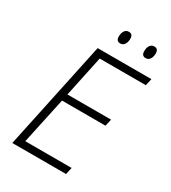

<svg xmlns="http://www.w3.org/2000/svg" viewBox="-211 -991 978 1098"><g transform="rotate(30 278.0 -442.0)"><path d="M404.8 0H49.8L201.2 -713.9H556.2L545.9 -668H241.2L184.1 -397.9H472.2L461.9 -352.1H174.8L108.9 -45.9H415ZM440.4 -832Q440.4 -856 450.4 -870.1Q460.4 -884.3 478 -884.3Q504.4 -884.3 504.4 -853Q504.4 -829.6 494.1 -815.4Q483.9 -801.3 467.3 -801.3Q440.4 -801.3 440.4 -832ZM272.5 -832Q272.5 -856 282.5 -870.1Q292.5 -884.3 310.1 -884.3Q336.4 -884.3 336.4 -853Q336.4 -829.6 326.2 -815.4Q315.9 -801.3 299.3 -801.3Q272.5 -801.3 272.5 -832Z"/></g></svg>

Font: CAA NEO Sans Light
Style: Italic
Weight: 300
Italic angle: -12°
Version: Version 1.10